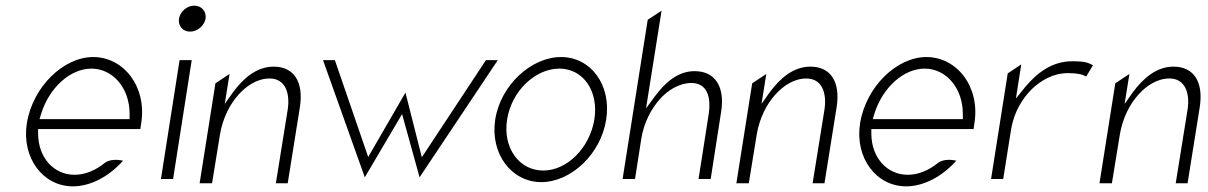

<svg xmlns="http://www.w3.org/2000/svg" viewBox="-20 -664 4277 680"><path d="M75 -227C56 -104 133 -4 238 -4C301 -4 366 -39 416 -95C398 -99 370 -101 351 -87C319 -61 282 -45 244 -45C170 -45 116 -106 115 -189V-207H477L480 -227C501 -357 418 -462 310 -462C205 -462 96 -357 75 -227ZM120 -242 126 -262C155 -354 229 -421 304 -421C379 -421 439 -353 439 -261V-242Z M614 -598C610 -573 627 -552 653 -552C679 -552 704 -573 708 -598C712 -623 694 -644 668 -644C642 -644 618 -623 614 -598ZM550 -30H593L659 -451H616Z M687 -15H731L759 -187C769 -247 795 -296 825 -329C852 -359 890 -386 935 -386C990 -386 1008 -335 999 -276L957 -15H999L1042 -284C1056 -373 1022 -428 949 -428C889 -428 842 -387 805 -337L776 -296L793 -402L743 -369Z M1124 -451 1272 -36 1404 -260 1466 -36 1743 -451H1701L1474 -107L1416 -336L1284 -108L1166 -451Z M1734 -241C1715 -119 1792 -19 1897 -19C2002 -19 2108 -118 2127 -241C2146 -364 2072 -462 1967 -462C1862 -462 1753 -363 1734 -241ZM1776 -241C1792 -342 1876 -421 1961 -421C2046 -421 2101 -341 2085 -241C2069 -141 1989 -60 1904 -60C1819 -60 1760 -140 1776 -241Z M2185 -30H2229L2251 -171C2260 -230 2287 -279 2317 -313C2344 -343 2384 -370 2429 -370C2485 -370 2499 -319 2490 -260L2454 -30H2497L2534 -268C2548 -357 2513 -412 2440 -412C2380 -412 2335 -371 2298 -321L2268 -280L2323 -626L2274 -594Z M2588 -15H2632L2660 -187C2670 -247 2696 -296 2726 -329C2753 -359 2791 -386 2836 -386C2891 -386 2909 -335 2900 -276L2858 -15H2900L2943 -284C2957 -373 2923 -428 2850 -428C2790 -428 2743 -387 2706 -337L2677 -296L2694 -402L2644 -369Z M3026 -227C3007 -104 3084 -4 3189 -4C3252 -4 3317 -39 3367 -95C3349 -99 3321 -101 3302 -87C3270 -61 3233 -45 3195 -45C3121 -45 3067 -106 3066 -189V-207H3428L3431 -227C3452 -357 3369 -462 3261 -462C3156 -462 3047 -357 3026 -227ZM3071 -242 3077 -262C3106 -354 3180 -421 3255 -421C3330 -421 3390 -353 3390 -261V-242Z M3490 -30H3533L3561 -206C3571 -266 3600 -314 3634 -348C3665 -378 3709 -405 3762 -405C3796 -405 3812 -401 3827 -393L3851 -433C3833 -442 3824 -447 3777 -447C3706 -447 3653 -406 3611 -356L3578 -315L3597 -436L3549 -404Z M3874 -15H3918L3946 -187C3956 -247 3982 -296 4012 -329C4039 -359 4077 -386 4122 -386C4177 -386 4195 -335 4186 -276L4144 -15H4186L4229 -284C4243 -373 4209 -428 4136 -428C4076 -428 4029 -387 3992 -337L3963 -296L3980 -402L3930 -369Z"/></svg>

Font: Charger Sport
Style: HLNrwObl
Weight: 100
Designer: Jasper
Foundry: Cannot Into Space Fonts
Version: Version 1.1